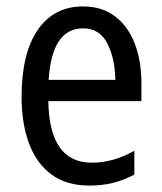

<svg xmlns="http://www.w3.org/2000/svg" viewBox="-20 -566 502 596"><path d="M238 -546Q297 -546 337.5 -515Q378 -484 398.5 -430Q419 -376 419 -308V-252H130Q133 -61 265 -61Q332 -61 397 -98V-24Q365 -7 331.5 1.5Q298 10 257 10Q186 10 139.5 -24.5Q93 -59 70 -121Q47 -183 47 -265Q47 -400 97 -473Q147 -546 238 -546ZM238 -478Q141 -478 131 -318H338Q337 -385 313 -431.5Q289 -478 238 -478Z"/></svg>

Font: Noto Sans Lao Condensed
Style: Regular
Weight: 400
Width: 3
Designer: Monotype Design Team
Foundry: Monotype Imaging Inc.
Version: Version 2.003; ttfautohint (v1.8.4.7-5d5b)